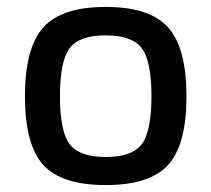

<svg xmlns="http://www.w3.org/2000/svg" viewBox="-20 -521 610 554"><path d="M105 -442Q158 -501 285 -501Q412 -501 465 -442Q518 -383 518 -243Q518 -103 465 -45Q412 13 285 13Q158 13 105 -45Q52 -103 52 -243Q52 -383 105 -442ZM153 -243Q153 -142 181 -105Q209 -68 285 -68Q361 -68 389 -105Q417 -142 417 -243Q417 -345 389 -382Q361 -419 285 -419Q209 -419 181 -382Q153 -345 153 -243Z"/></svg>

Font: Exo 2.0 Medium
Style: Regular
Weight: 500
Designer: Natanael Gama
Version: Version 1.001;PS 001.001;hotconv 1.0.70;makeotf.lib2.5.58329